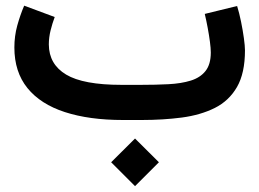

<svg xmlns="http://www.w3.org/2000/svg" viewBox="-20 -420 908 672"><path d="M369 147.9 452.6 231.5 536.2 147.9 452.6 64.8ZM476.1 0Q551 0 616.5 -8.6Q681.9 -17.3 731.7 -42.1Q781.5 -67 809.5 -115.5Q837.4 -164.1 837.4 -243.7Q837.4 -259.1 833.6 -286.4Q829.9 -313.7 823.7 -344Q817.5 -374.3 809.9 -399L696.7 -371.3Q702.2 -348.1 707 -322.3Q711.8 -296.4 714.8 -273.5Q717.8 -250.7 717.8 -236.3Q717.8 -194.8 699.3 -171.5Q680.9 -148.2 647.6 -137.9Q614.4 -127.6 569.7 -125.3Q525 -123 472.7 -123H405.3Q271.4 -123 211.4 -159Q151.4 -195 150.9 -264.2Q150.9 -288.9 157.1 -313.9Q163.4 -339 171.5 -360.4L64.6 -400.2Q50.6 -367.3 40.4 -330.5Q30.3 -293.7 30.3 -253.9Q30.3 -168.3 76 -111.8Q121.7 -55.4 207 -27.7Q292.3 0 410.2 0Z"/></svg>

Font: Vazir Variable Regular
Style: Regular
Weight: 400
Designer: Saber Rastikerdar
Foundry: Saber Rastikerdar
Version: Version 30.1.0